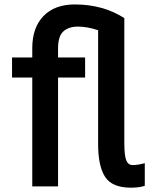

<svg xmlns="http://www.w3.org/2000/svg" viewBox="-20 -827 684 880"><path d="M35.2 -471.7V-563.5H127.9V-606.4Q127.9 -700.2 179.2 -753.4Q230.5 -806.6 323.2 -806.6Q452.1 -806.6 549.8 -744.1V-172.9Q549.8 -114.3 558.6 -92.3Q567.4 -70.3 588.9 -70.3Q610.4 -70.3 643.6 -79.1V24.4Q620.1 33.2 580.1 33.2Q494.1 33.2 461.9 -16.1Q429.7 -65.4 429.7 -167V-688.5Q379.9 -705.1 337.4 -705.1Q294.9 -705.1 270.5 -683.1Q246.1 -661.1 246.1 -605.5V-563.5H370.1V-471.7H246.1V27.3H127.9V-471.7Z"/></svg>

Font: GenEi M Gothic v2 Medium
Style: Regular
Weight: 500
Version: Version 2.0